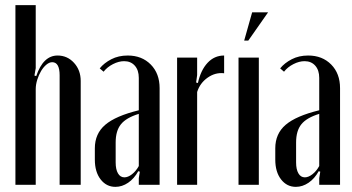

<svg xmlns="http://www.w3.org/2000/svg" viewBox="-20 -719 1369 747"><path d="M121 -423Q148 -503 204 -503Q242 -503 268 -474.5Q294 -446 294 -404V0H212V-426Q212 -477 183 -477Q172 -477 160.5 -467.5Q149 -458 140 -443Q131 -428 125 -409Q119 -390 119 -372V0H40V-699H119V-454L114 -425Z M349 -142Q349 -199 389.5 -233.5Q430 -268 520 -290V-416Q520 -446 504.5 -463.5Q489 -481 463 -481Q442 -481 419.5 -469.5Q397 -458 383 -440L368 -453Q385 -474 413 -488.5Q441 -503 477 -503Q532 -503 566.5 -468Q601 -433 601 -376V0H520V-26L524 -51L518 -53Q502 -24 478.5 -8Q455 8 429 8Q394 8 371.5 -21Q349 -50 349 -98ZM464 -29Q478 -29 493.5 -41Q509 -53 520 -73V-276Q471 -261 450.5 -235.5Q430 -210 430 -165V-87Q430 -60 439 -44.5Q448 -29 464 -29Z M747 -495V-427L743 -398L750 -396Q761 -446 787.5 -474.5Q814 -503 852 -503V-434Q818 -438 788 -417Q758 -396 747 -361V0H669V-495Z M987 -495V0H908V-495ZM930 -561 961 -671H1023L946 -561Z M1051 -142Q1051 -199 1091.5 -233.5Q1132 -268 1222 -290V-416Q1222 -446 1206.5 -463.5Q1191 -481 1165 -481Q1144 -481 1121.5 -469.5Q1099 -458 1085 -440L1070 -453Q1087 -474 1115 -488.5Q1143 -503 1179 -503Q1234 -503 1268.5 -468Q1303 -433 1303 -376V0H1222V-26L1226 -51L1220 -53Q1204 -24 1180.5 -8Q1157 8 1131 8Q1096 8 1073.5 -21Q1051 -50 1051 -98ZM1166 -29Q1180 -29 1195.5 -41Q1211 -53 1222 -73V-276Q1173 -261 1152.5 -235.5Q1132 -210 1132 -165V-87Q1132 -60 1141 -44.5Q1150 -29 1166 -29Z"/></svg>

Font: Moniqa SemBd Narrow Heading
Style: Regular
Weight: 600
Width: 4
Designer: Rajesh Rajput
Foundry: Rajesh Rajput
Version: Version 1.000